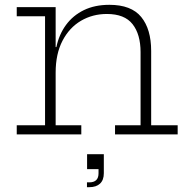

<svg xmlns="http://www.w3.org/2000/svg" viewBox="-20 -558 781 797"><path d="M211 -38H317.5V0H49.5V-38H167V-490.5H49.5V-528.5H211ZM563.5 -38V-341.5Q563.5 -415.5 530.2 -457.8Q497 -500 423.5 -500Q364.5 -500 316.2 -471.8Q268 -443.5 239.5 -389Q211 -334.5 211 -256.5L199.5 -362.5H214Q225 -415 254 -454.5Q283 -494 328.2 -516Q373.5 -538 434 -538Q525 -538 566.2 -487.5Q607.5 -437 607.5 -346.5V-38H717.5V0H457.5V-38ZM341.5 82H411V123L391.5 144H341.5ZM389 86H411V161Q411 189.5 395.2 204.2Q379.5 219 350.5 219H341V199H350.5Q369.5 199 379.2 189.8Q389 180.5 389 161.5Z"/></svg>

Font: Hepta Slab ExtraLight Light
Style: Regular
Weight: 300
Version: Version 1.100